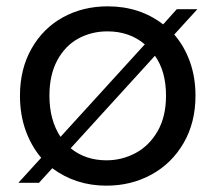

<svg xmlns="http://www.w3.org/2000/svg" viewBox="-20 -577 680 606"><path d="M530 -468Q562 -431 579.5 -382Q597 -333 597 -275Q597 -190 559.5 -125.5Q522 -61 458 -26Q394 9 316 9Q219 9 145 -46L103 0H38L110 -79Q78 -117 60.5 -166.5Q43 -216 43 -275Q43 -359 79.5 -423.5Q116 -488 179 -522.5Q242 -557 320 -557Q421 -557 495 -500L538 -548H603ZM171 -145 437 -437Q389 -478 319 -478Q269 -478 227.5 -455.5Q186 -433 161 -387Q136 -341 136 -275Q136 -198 171 -145ZM469 -401 203 -109Q250 -71 316 -71Q365 -71 408 -94Q451 -117 477.5 -163Q504 -209 504 -275Q504 -352 469 -401Z"/></svg>

Font: Poppins A&M
Style: Regular-A&M
Weight: 400
Designer: Ninad Kale (Devanagari), Jonny Pinhorn (Latin)
Foundry: Indian Type Foundry
Version: 4.004